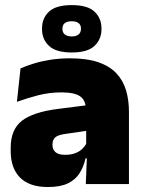

<svg xmlns="http://www.w3.org/2000/svg" viewBox="-20 -740 578 772"><path d="M325 0 330 -126 326.5 -130.5V-283.5L325 -301.5Q325 -336 302.8 -352.2Q280.5 -368.5 227 -368.5Q178.5 -368.5 133.8 -357Q89 -345.5 48 -330.5L62.5 -465Q87.5 -476 118 -485.2Q148.5 -494.5 184.5 -500Q220.5 -505.5 261 -505.5Q329.5 -505.5 375.2 -489.8Q421 -474 448 -445.2Q475 -416.5 486.8 -377Q498.5 -337.5 498.5 -290V0ZM172.5 12Q98.5 12 60.8 -25.8Q23 -63.5 23 -133V-145.5Q23 -219.5 68.2 -254.5Q113.5 -289.5 213 -302L338.5 -318L349 -217L242.5 -201.5Q213.5 -197.5 202.2 -187.8Q191 -178 191 -159V-157Q191 -139.5 202.8 -128.5Q214.5 -117.5 242 -117.5Q265 -117.5 281.8 -123.8Q298.5 -130 309.8 -140.5Q321 -151 327.5 -163.5L352.5 -103.5H324Q316.5 -70 300.2 -44Q284 -18 253.5 -3Q223 12 172.5 12ZM149 -622.5V-626Q149 -667 177 -693.2Q205 -719.5 268.5 -719.5Q332 -719.5 360 -693.2Q388 -667 388 -626V-622.5Q388 -582 360 -555.5Q332 -529 268.5 -529Q205 -529 177 -555.5Q149 -582 149 -622.5ZM231 -623.5Q231 -609.5 240.5 -601.5Q250 -593.5 268.5 -593.5Q286.5 -593.5 296 -601.5Q305.5 -609.5 305.5 -623.5V-625.5Q305.5 -639.5 296 -647Q286.5 -654.5 268.5 -654.5Q250 -654.5 240.5 -647Q231 -639.5 231 -625.5Z"/></svg>

Font: Anek Odia ExtraBold
Style: Regular
Weight: 800
Designer: Yesha Goshar & Mahesh Sahu (Odia), Yesha Goshar (Latin)
Foundry: Ek Type
Version: Version 1.003